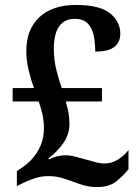

<svg xmlns="http://www.w3.org/2000/svg" viewBox="-20 -744 562 774"><path d="M372 10Q341 10 316 2.5Q291 -5 268 -14Q244 -23 222.5 -28.5Q201 -34 174 -34Q146 -34 119 -25Q92 -16 66 -3L48 6V-54L71 -70Q91 -83 110.5 -104.5Q130 -126 143.5 -157Q157 -188 157 -228Q157 -257 151 -283Q145 -309 136 -335H31V-389H117Q106 -418 96 -458.5Q86 -499 86 -538Q86 -625 138.5 -674.5Q191 -724 286 -724Q382 -724 423.5 -690.5Q465 -657 465 -608Q465 -574 441 -555Q417 -536 364 -536Q364 -569 358 -599.5Q352 -630 334 -649Q316 -668 282 -668Q197 -668 197 -546Q197 -502 208 -459Q219 -416 229 -389H391V-335H245Q252 -312 256 -290.5Q260 -269 260 -244Q260 -204 236.5 -169Q213 -134 175 -105L177 -101Q209 -118 243 -118Q262 -118 283.5 -112.5Q305 -107 326 -101Q345 -96 364.5 -90.5Q384 -85 402 -85Q430 -85 455 -100.5Q480 -116 498 -139V-62Q480 -39 451 -14.5Q422 10 372 10Z"/></svg>

Font: Noto Serif Myanmar SemiCondensed SemiBold
Style: Regular
Weight: 600
Width: 4
Designer: Ben Mitchell and the Monotype Design Team
Foundry: Monotype Imaging Inc.
Version: Version 2.106; ttfautohint (v1.8.4.7-5d5b)